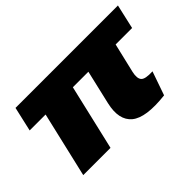

<svg xmlns="http://www.w3.org/2000/svg" viewBox="-86 -749 1006 1006"><g transform="rotate(-45 417.0 -245.5)"><path d="M77 0 162 -364H44L75 -500H834L803 -364H681L642 -199Q633 -159 647.5 -142Q662 -125 718 -128L672 4Q522 21 466.5 -25Q411 -71 435 -175L479 -364H364L279 0Z"/></g></svg>

Font: Elaine Sans ExtraBold
Style: Italic
Weight: 800
Italic angle: -13°
Designer: Wei Huang
Foundry: Wei Huang
Version: Version 2.001;December 24, 2019;FontCreator 12.0.0.2547 64-b